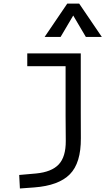

<svg xmlns="http://www.w3.org/2000/svg" viewBox="-20 -815 626 1069"><path d="M90.8 234.4 86.9 159.2 180.7 150.9Q267.6 142.6 307.1 100.3Q346.7 58.1 346.2 -30.3L345.2 -170.9V-446.3H131.8V-517.6H429.7V-187.5L430.2 -45.9Q431.2 92.3 368.9 155.3Q306.6 218.3 170.9 228.5ZM228.5 -609.4 354.5 -794.9H420.9L546.9 -609.4H458L387.7 -728.5L317.4 -609.4Z"/></svg>

Font: Cascadia Mono SemiLight
Style: Regular
Weight: 350
Monospace: yes
Designer: Aaron Bell
Foundry: Saja Typeworks
Version: Version 2404.023; ttfautohint (v1.8.4)